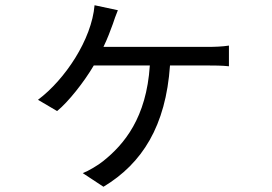

<svg xmlns="http://www.w3.org/2000/svg" viewBox="-20 -632 1040 733"><path d="M375 -453C390 -484 402 -516 411 -541C416 -556 422 -574 430 -593L341 -612C330 -481 228 -328 125 -251L198 -208C241 -243 301 -319 338 -382H552C539 -182 454 -81 374 -17C356 -2 317 21 296 29L375 81C523 -8 613 -151 629 -382H776C796 -382 827 -382 854 -379V-458C830 -454 797 -453 776 -453Z"/></svg>

Font: Spoqa Han Sans Neo Regular
Style: Regular
Weight: 400
Designer: [Spoqa Han Sans Neo] Dong-huui Kim  Younghwa Kang  Yujin Lee  [Noto Sans] Ryoko NISHIZUKA  (kana & ideographs); Paul D. 
Foundry: Spoqa (http://www.spoqa-han-sans.com)
Version: Version 1.000